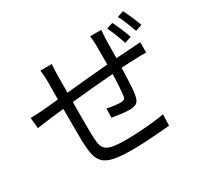

<svg xmlns="http://www.w3.org/2000/svg" viewBox="-166 -1013 1333 1268"><g transform="rotate(-30 500.0 -379.0)"><path d="M502 33Q415 33 364 22Q313 11 288 -14Q263 -39 254.5 -79.5Q246 -120 244 -180Q244 -202 243.5 -241.5Q243 -281 243 -330Q243 -379 243 -429L136 -417Q113 -414 84 -410Q55 -406 34 -403L26 -485Q49 -485 76 -486.5Q103 -488 130 -490L243 -501L244 -640Q244 -663 242.5 -682.5Q241 -702 238 -724H325Q324 -708 322.5 -687.5Q321 -667 321 -644L320 -508Q394 -516 477.5 -523.5Q561 -531 641 -538V-681Q641 -698 639.5 -720.5Q638 -743 636 -756H721Q719 -743 718 -721.5Q717 -700 716 -683L714 -544L825 -551Q844 -553 864.5 -554Q885 -555 903 -556V-478Q891 -479 867 -478.5Q843 -478 824 -477Q802 -476 773.5 -475Q745 -474 712 -472Q711 -435 709.5 -395.5Q708 -356 705.5 -321Q703 -286 698 -263Q691 -229 673.5 -217Q656 -205 621 -205Q603 -205 577 -207.5Q551 -210 527 -214Q503 -218 489 -220L491 -289Q517 -283 545.5 -279.5Q574 -276 591 -276Q609 -276 618 -281Q627 -286 629 -303Q633 -328 636 -373.5Q639 -419 640 -466Q563 -460 479 -452.5Q395 -445 320 -437Q320 -386 319.5 -336.5Q319 -287 319.5 -249Q320 -211 320 -191Q321 -151 325 -123Q329 -95 345 -77.5Q361 -60 397 -52.5Q433 -45 498 -45Q552 -45 608 -48.5Q664 -52 713.5 -57.5Q763 -63 795 -69L792 16Q759 19 710 23Q661 27 607 30Q553 33 502 33ZM816 -602Q805 -634 789 -674.5Q773 -715 759 -744L807 -759Q821 -731 838.5 -690.5Q856 -650 866 -619ZM917 -635Q905 -669 889.5 -708Q874 -747 858 -775L907 -791Q921 -763 938.5 -723Q956 -683 967 -652Z"/></g></svg>

Font: Chocolate Classical Sans
Style: Regular
Weight: 400
Designer: 田海東、宇文滿月
Foundry: Moonlit Owen
Version: Version 1.001